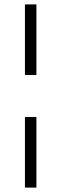

<svg xmlns="http://www.w3.org/2000/svg" viewBox="-20 -720 277 870"><path d="M145 -380H93V-700H145ZM93 -190H145V130H93Z"/></svg>

Font: PTSerif
Style: Regular
Weight: 400
Designer: A.Korolkova, O.Umpeleva, V.Yefimov
Foundry: ParaType Ltd
Version: Version 1.000W OFL; ttfautohint (v1.2) -l 8 -r 50 -G 200 -x 